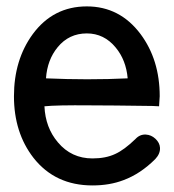

<svg xmlns="http://www.w3.org/2000/svg" viewBox="-20 -559 540 597"><path d="M250 -539.1Q145.5 -539.1 82 -453.1Q23.4 -373 23.4 -259.8Q23.4 -146.5 84 -68.4Q151.4 17.6 267.6 17.6Q321.3 17.6 364.3 1Q417 -18.6 462.9 -64.5Q478.5 -81.1 477.5 -99.6Q476.6 -115.2 462.9 -127.9Q450.2 -139.6 433.6 -140.6Q415 -141.6 401.4 -127Q366.2 -92.8 337.9 -80.1Q308.6 -66.4 267.6 -66.4Q202.1 -66.4 160.2 -116.2Q121.1 -162.1 118.2 -228.5Q155.3 -232.4 260.7 -231.4Q322.3 -231.4 454.1 -229.5L474.6 -228.5L476.6 -259.8Q476.6 -373 417 -453.1Q352.5 -539.1 250 -539.1ZM250 -455.1Q303.7 -455.1 339.8 -411.1Q372.1 -372.1 377 -315.4Q318.4 -312.5 251 -312.5Q189.5 -312.5 123 -315.4Q127 -373 159.2 -412.1Q194.3 -455.1 250 -455.1Z"/></svg>

Font: GungsuhChe
Style: Regular
Weight: 400
Monospace: yes
Version: Version 2.21